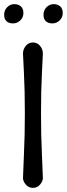

<svg xmlns="http://www.w3.org/2000/svg" viewBox="-51 -901 323 927"><path d="M60 -642Q60 -663 73.5 -679.5Q87 -696 108 -696Q129 -696 142.5 -679.5Q156 -663 156 -642Q156 -639 151.5 -550.5Q147 -462 147 -355Q147 -248 151.5 -153Q156 -58 156 -42Q156 -26 142.5 -10Q129 6 108 6Q87 6 73.5 -10Q60 -26 60 -42Q60 -58 64.5 -153Q69 -248 69 -355Q69 -462 64.5 -550.5Q60 -639 60 -642ZM202 -788Q182 -788 170.5 -798.5Q159 -809 159 -830Q159 -851 173.5 -866Q188 -881 208 -881Q228 -881 240 -870Q252 -859 252 -838Q252 -817 237 -802.5Q222 -788 202 -788ZM12 -788Q-8 -788 -19.5 -798.5Q-31 -809 -31 -830Q-31 -851 -16.5 -866Q-2 -881 18 -881Q38 -881 50 -870Q62 -859 62 -838Q62 -817 47 -802.5Q32 -788 12 -788Z"/></svg>

Font: Macondo
Style: Regular
Weight: 400
Version: Version 2.001